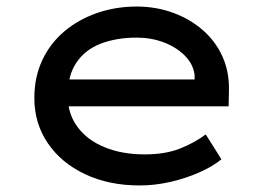

<svg xmlns="http://www.w3.org/2000/svg" viewBox="-20 -557 819 587"><path d="M407 10Q313 10 240 -24.5Q167 -59 126 -119.5Q85 -180 85 -257Q85 -321 109 -372.5Q133 -424 176 -460.5Q219 -497 276 -517Q333 -537 398 -537Q457 -537 509 -518Q561 -499 600 -465Q639 -431 660 -384.5Q681 -338 680 -282L679 -232H172L149 -314H590L575 -303V-327Q571 -361 545 -387Q519 -413 480.5 -427.5Q442 -442 398 -442Q336 -442 288 -423.5Q240 -405 213.5 -365.5Q187 -326 187 -264Q187 -210 216.5 -169.5Q246 -129 299.5 -107Q353 -85 422 -85Q485 -85 529.5 -102.5Q574 -120 609 -146L657 -70Q630 -48 589.5 -30Q549 -12 501.5 -1Q454 10 407 10Z"/></svg>

Font: Lexend Giga
Style: Regular
Weight: 400
Designer: Bonnie Shaver-Troup, Thomas Jockin
Foundry: Lexend
Version: Version 1.007